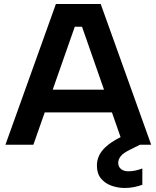

<svg xmlns="http://www.w3.org/2000/svg" viewBox="-20 -720 778 955"><path d="M644 -67 676 0 628 24Q593 41 580.5 57Q568 73 568 90Q568 109 581.5 120.5Q595 132 619 132Q634 132 652 128.5Q670 125 688 118V199Q669 206 647 210.5Q625 215 601 215Q566 215 534 203.5Q502 192 482 167.5Q462 143 462 103Q462 75 475 49.5Q488 24 519 -0.5Q550 -25 603 -49ZM388 -587H352L146 0H7L258 -700H481L732 0H593ZM159 -274H567V-161H159Z"/></svg>

Font: Albert Sans
Style: Bold
Weight: 700
Designer: Andreas Rasmussen
Foundry: a.Foundry
Version: Version 1.025